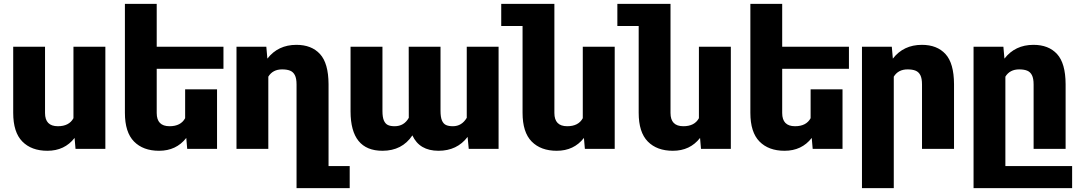

<svg xmlns="http://www.w3.org/2000/svg" viewBox="-20 -770 5580 993"><path d="M370.6 0 365.7 -56.6Q314 9.8 225.1 9.8Q142.6 9.8 95.5 -38.1Q48.3 -85.9 48.3 -186.5V-528.3H212.9V-185.5Q212.9 -117.2 279.3 -117.2Q337.4 -117.2 359.9 -158.7V-528.3H524.9V0Z M790.5 -414.1V-185.5Q790.5 -117.2 856.9 -117.2Q915 -117.2 937.5 -158.7V-308.1H1102.5V0H948.2L943.4 -56.6Q891.6 9.8 802.7 9.8Q720.2 9.8 673.1 -38.1Q626 -85.9 626 -186.5V-750H790.5V-528.3H1135.7V-414.1Z M1788.6 88.9V203.1H1513.7V-333Q1513.7 -364.3 1505.1 -381.1Q1496.6 -397.9 1480.5 -404.5Q1464.4 -411.1 1439 -411.1Q1390.6 -411.1 1367.7 -373.5V0H1203.1V-528.3H1357.4L1362.8 -466.8Q1418 -538.1 1513.2 -538.1Q1591.3 -538.1 1635 -490.5Q1678.7 -442.9 1679.2 -335V88.9Z M2394 -160.6V-528.3H2558.6V0H2404.3L2398.4 -62Q2343.8 9.8 2248 9.8Q2149.4 9.8 2112.8 -69.8Q2059.6 9.8 1958 9.8Q1793.5 9.8 1793 -193.4V-528.3H1958V-195.8Q1958 -164.1 1965.3 -147Q1972.7 -129.9 1986.1 -123.5Q1999.5 -117.2 2021 -117.2Q2069.8 -117.2 2094.2 -160.6L2093.8 -528.3H2258.3V-196.8Q2258.3 -164.6 2265.6 -147.2Q2272.9 -129.9 2286.6 -123.5Q2300.3 -117.2 2322.3 -117.2Q2368.2 -117.2 2394 -160.6Z M3159.2 -528.3V0H3004.9L3000 -56.6Q2948.2 9.8 2859.4 9.8Q2776.9 9.8 2729.7 -38.1Q2682.6 -85.9 2682.6 -186.5V-635.7H2572.3V-750H2847.2V-185.5Q2847.2 -117.2 2913.6 -117.2Q2971.7 -117.2 2994.1 -158.7V-528.3Z M3759.8 -528.3V0H3605.5L3600.6 -56.6Q3548.8 9.8 3460 9.8Q3377.4 9.8 3330.3 -38.1Q3283.2 -85.9 3283.2 -186.5V-635.7H3172.9V-750H3447.8V-185.5Q3447.8 -117.2 3514.2 -117.2Q3572.3 -117.2 3594.7 -158.7V-528.3Z M4025.4 -414.1V-185.5Q4025.4 -117.2 4091.8 -117.2Q4149.9 -117.2 4172.4 -158.7V-308.1H4337.4V0H4183.1L4178.2 -56.6Q4126.5 9.8 4037.6 9.8Q3955.1 9.8 3908 -38.1Q3860.8 -85.9 3860.8 -186.5V-750H4025.4V-528.3H4370.6V-414.1Z M4602.5 -373.5V203.1H4438V-528.3H4592.3L4597.7 -466.8Q4652.8 -538.1 4748 -538.1Q4826.2 -538.1 4869.9 -490.5Q4913.6 -442.9 4914.1 -335V0H4748.5V-333Q4748.5 -364.3 4740 -381.1Q4731.4 -397.9 4715.3 -404.5Q4699.2 -411.1 4673.8 -411.1Q4625.5 -411.1 4602.5 -373.5Z M5524.9 88.9V203.1H5015.1V-528.3H5169.4L5174.8 -466.8Q5230 -538.1 5325.2 -538.1Q5403.3 -538.1 5447 -490.5Q5490.7 -442.9 5491.2 -335V0H5325.7V-333Q5325.7 -364.3 5317.1 -381.1Q5308.6 -397.9 5292.5 -404.5Q5276.4 -411.1 5251 -411.1Q5202.6 -411.1 5179.7 -373.5V88.9Z"/></svg>

Font: Mardoto Black
Style: Regular
Weight: 900
Designer: Christian Robertson, Vahan Hovhannisyan
Foundry: Google
Version: Version 1.000